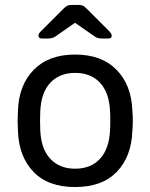

<svg xmlns="http://www.w3.org/2000/svg" viewBox="-20 -752 612 782"><path d="M51.8 -259.8 53.2 -303.2Q57.1 -406.2 117.7 -468Q178.2 -529.8 286.1 -529.8Q394 -529.8 454.6 -467.8Q515.1 -405.8 519 -303.2Q521 -281.2 521 -259.8Q521 -238.8 519 -216.8Q515.1 -113.8 455.6 -52Q396 9.8 286.1 9.8Q175.8 9.8 116.5 -52Q57.1 -113.8 53.2 -216.8ZM136.7 -606.9Q136.7 -615.7 147.9 -626L238.8 -716.8Q248.5 -726.6 255.1 -729.2Q261.7 -731.9 272 -731.9H299.8Q309.6 -731.9 316.2 -729.5Q322.8 -727.1 333 -716.8L423.8 -626Q435.1 -614.7 435.1 -606.9Q435.1 -594.7 419.9 -595.2H395Q377.9 -595.2 367.7 -602.1L285.6 -659.2L203.6 -602.1Q191.4 -595.2 175.8 -595.2H150.9Q136.7 -594.7 136.7 -606.9ZM143.1 -259.8 144 -222.2Q147 -146 184.6 -105.5Q222.2 -64.9 286.1 -64.9Q350.1 -64.9 387.5 -105.5Q424.8 -146 428.2 -222.2Q429.2 -231.9 429.2 -259.8Q429.2 -287.6 428.2 -297.9Q425.3 -374 387.7 -414.6Q350.1 -455.1 286.1 -455.1Q222.2 -455.1 184.6 -414.6Q147 -374 144 -297.9Z"/></svg>

Font: Rubik AZ
Style: Regular
Weight: 400
Designer: Hubert and Fischer
Foundry: Hubert & Fischer
Version: Version 2.000